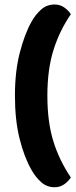

<svg xmlns="http://www.w3.org/2000/svg" viewBox="-20 -685 333 837"><path d="M218.4 131.2Q184.2 131.2 159.8 109.4Q135.4 87.7 117.6 56.3Q85.5 0.6 65.3 -80.7Q45.1 -162 45.1 -267.9Q45.1 -373.6 66.3 -455.4Q87.4 -537.2 117.6 -590.7Q135.2 -622.1 159.7 -643.7Q184.2 -665.4 218.4 -665.4Q242.3 -665.4 260.8 -652Q279.3 -638.7 288.8 -622.9Q239.4 -550.9 212.9 -466.3Q186.5 -381.8 186.5 -267.9Q186.5 -154.1 212.2 -70.4Q238 13.4 288.8 88.5Q279.3 104.3 260.8 117.8Q242.3 131.2 218.4 131.2Z"/></svg>

Font: Baloo Paaji 2
Style: Regular
Weight: 400
Designer: Shuchita Grover, Noopur Datye and Ek Type
Foundry: Ek Type
Version: Version 1.700